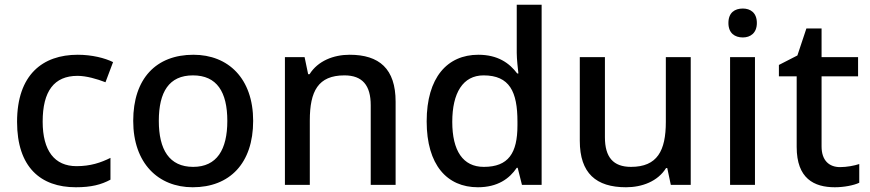

<svg xmlns="http://www.w3.org/2000/svg" viewBox="-20 -780 3670 810"><path d="M300 10C365 10 407 -1 446 -22V-114C406 -94 362 -79 303 -79C210 -79 160 -144 160 -267C160 -395 208 -460 307 -460C344 -460 389 -447 425 -433L457 -518C423 -535 368 -549 308 -549C160 -549 52 -465 52 -266C52 -75 151 10 300 10Z M1048 -270C1048 -449 943 -549 796 -549C639 -549 542 -449 542 -270C542 -91 648 10 793 10C949 10 1048 -91 1048 -270ZM650 -270C650 -392 693 -462 794 -462C895 -462 939 -392 939 -270C939 -149 895 -76 795 -76C694 -76 650 -149 650 -270Z M1455 -549C1387 -549 1321 -523 1286 -467H1280L1265 -539H1182V0H1287V-272C1287 -395 1322 -462 1433 -462C1509 -462 1544 -420 1544 -336V0H1649V-351C1649 -490 1580 -549 1455 -549Z M1996 10C2079 10 2129 -26 2160 -72H2164L2182 0H2265V-760H2160V-557C2160 -531 2165 -488 2167 -470H2162C2129 -514 2080 -549 1998 -549C1867 -549 1780 -453 1780 -268C1780 -84 1866 10 1996 10ZM2021 -76C1933 -76 1888 -144 1888 -266C1888 -388 1933 -462 2020 -462C2130 -462 2163 -393 2163 -267V-251C2163 -134 2125 -76 2021 -76Z M2894 -539H2789V-266C2789 -144 2753 -76 2642 -76C2567 -76 2532 -117 2532 -201V-539H2426V-186C2426 -49 2495 10 2621 10C2689 10 2755 -15 2790 -71H2795L2810 0H2894Z M3114 -744C3080 -744 3053 -727 3053 -683C3053 -640 3080 -622 3114 -622C3145 -622 3173 -640 3173 -683C3173 -727 3145 -744 3114 -744ZM3165 -539H3060V0H3165Z M3524 -75C3478 -75 3446 -103 3446 -162V-458H3600V-539H3446V-660H3382L3344 -546L3266 -506V-458H3341V-160C3341 -27 3414 10 3502 10C3540 10 3582 2 3605 -9V-88C3584 -81 3552 -75 3524 -75Z"/></svg>

Font: Noto Sans Medefaidrin Medium
Style: Regular
Weight: 500
Designer: Dalton Maag Ltd
Foundry: Dalton Maag Ltd
Version: Version 1.002